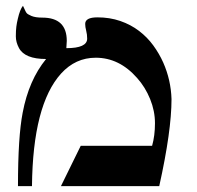

<svg xmlns="http://www.w3.org/2000/svg" viewBox="-20 -637 675 657"><path d="M271.5 -555.2Q271.5 -577.6 313.5 -577.6Q355.5 -577.6 391.6 -565.2Q427.7 -552.7 455.8 -531.2Q483.9 -509.8 504.4 -481.7Q524.9 -453.6 538.6 -422.9Q564.9 -363.3 566.9 -297.9Q566.9 -189 524.9 0H188.5L256.3 -138.2H500.5Q510.3 -172.9 510.3 -215.1Q510.3 -257.3 493.7 -298.1Q477.1 -338.9 449.2 -370.1Q388.2 -439.5 307.6 -439.5Q238.3 -439.5 189 -385.3Q92.3 -278.3 89.4 0H41.5Q41.5 -168.9 57.6 -251.5Q78.6 -362.8 137.7 -435.1Q64.9 -435.1 44.9 -472.7Q34.2 -492.7 34.2 -512.5Q34.2 -532.2 35.9 -545.7Q37.6 -559.1 41 -572.8Q48.3 -605 58.6 -617.2Q62.5 -609.9 64.9 -603.8Q67.4 -597.7 70.6 -593Q73.7 -588.4 87.4 -582.5Q101.1 -576.7 125 -576.7Q208.5 -576.7 208.5 -497.1Q208.5 -490.2 207 -472.2Q278.3 -472.2 278.3 -504.9Q278.3 -519 274.9 -532Q271.5 -544.9 271.5 -555.2Z"/></svg>

Font: Cardo-Italic
Style: Italic
Weight: 400
Italic angle: -12°
Designer: David J. Perry
Foundry: David J. Perry
Version: Version 0.991